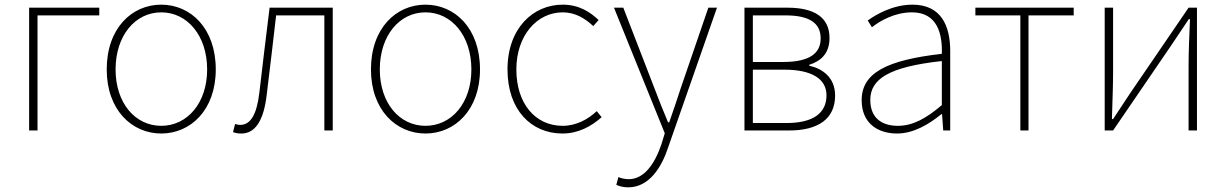

<svg xmlns="http://www.w3.org/2000/svg" viewBox="-20 -560 5262 824"><path d="M105 0H141V-494H406V-527H105Z M672 13C798 13 906 -88 906 -262C906 -439 798 -540 672 -540C546 -540 438 -439 438 -262C438 -88 546 13 672 13ZM672 -20C560 -20 476 -118 476 -262C476 -407 560 -507 672 -507C784 -507 869 -407 869 -262C869 -118 784 -20 672 -20Z M1016 13C1074 13 1112 -40 1125 -156C1139 -270 1152 -381 1165 -494H1372V0H1408V-527H1137C1122 -405 1107 -284 1093 -162C1082 -68 1055 -24 1011 -24C1002 -24 996 -26 989 -28L980 7C991 11 1000 13 1016 13Z M1806 13C1932 13 2040 -88 2040 -262C2040 -439 1932 -540 1806 -540C1680 -540 1572 -439 1572 -262C1572 -88 1680 13 1806 13ZM1806 -20C1694 -20 1610 -118 1610 -262C1610 -407 1694 -507 1806 -507C1918 -507 2003 -407 2003 -262C2003 -118 1918 -20 1806 -20Z M2394 13C2462 13 2518 -18 2562 -57L2541 -83C2504 -48 2453 -20 2395 -20C2275 -20 2196 -118 2196 -262C2196 -407 2284 -507 2395 -507C2449 -507 2491 -481 2526 -448L2549 -474C2514 -507 2467 -540 2395 -540C2268 -540 2158 -439 2158 -262C2158 -88 2260 13 2394 13Z M2676 244C2767 244 2820 156 2847 74L3057 -527H3020L2902 -183C2887 -138 2869 -82 2852 -35H2847C2827 -82 2805 -138 2788 -183L2655 -527H2615L2833 12L2818 61C2789 145 2744 209 2678 209C2662 209 2645 205 2634 200L2625 233C2638 240 2658 244 2676 244Z M3175 0H3366C3489 0 3564 -48 3564 -150C3564 -229 3508 -266 3453 -278V-282C3501 -297 3540 -329 3540 -397C3540 -486 3474 -527 3360 -527H3175ZM3211 -294V-494H3351C3457 -494 3502 -459 3502 -395C3502 -333 3457 -294 3341 -294ZM3211 -32V-261H3346C3463 -261 3527 -222 3527 -151C3527 -73 3468 -32 3355 -32Z M3830 13C3900 13 3966 -26 4020 -70H4023L4028 0H4058V-341C4058 -448 4020 -540 3896 -540C3810 -540 3737 -496 3704 -472L3722 -443C3756 -470 3819 -507 3894 -507C4003 -507 4025 -414 4022 -329C3785 -302 3678 -247 3678 -130C3678 -30 3748 13 3830 13ZM3833 -20C3769 -20 3715 -50 3715 -131C3715 -220 3793 -273 4022 -298V-109C3953 -50 3896 -20 3833 -20Z M4359 0H4394V-494H4588V-527H4166V-494H4359Z M4721 0H4757L5005 -363L5082 -478H5087C5084 -407 5081 -336 5081 -277V0H5117V-527H5081L4833 -164C4811 -131 4779 -82 4757 -49H4752C4754 -120 4757 -191 4757 -249V-527H4721Z"/></svg>

Font: Noto Sans CJK Thin
Style: Regular
Weight: 100
Designer: Ryoko NISHIZUKA (kana & ideographs); Paul D. Hunt (Latin, Greek & Cyrillic); Wenlong ZHANG (bopomofo); Sandoll Communica
Foundry: Adobe Systems Incorporated
Version: Version 1.000;PS 1;hotconv 1.0.78;makeotf.lib2.5.61930